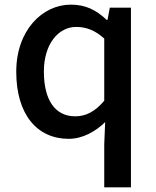

<svg xmlns="http://www.w3.org/2000/svg" viewBox="-20 -584 670 827"><path d="M429 223H544V-551H453L443 -498H440C393 -542 348 -564 285 -564C163 -564 50 -454 50 -275C50 -92 139 14 276 14C336 14 392 -18 433 -58L429 37ZM304 -83C218 -83 169 -152 169 -276C169 -395 232 -468 308 -468C349 -468 388 -455 429 -418V-150C389 -103 350 -83 304 -83Z"/></svg>

Font: GenYoGothic2 TW M
Style: Regular
Weight: 500
Version: Version 2.100;PS 2.1;hotconv 16.6.51;makeotf.lib2.5.65220 DE